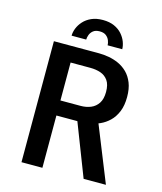

<svg xmlns="http://www.w3.org/2000/svg" viewBox="-128 -980 906 1073"><g transform="rotate(15 325.0 -443.0)"><path d="M99 0V-700H360.5Q387 -700 417 -694.8Q447 -689.5 475 -676.8Q503 -664 525.5 -641.8Q548 -619.5 561.5 -585.8Q575 -552 575 -504.5Q575 -455 560.5 -419.8Q546 -384.5 522.2 -361.5Q498.5 -338.5 469.5 -325.5Q440.5 -312.5 411.2 -307.5Q382 -302.5 357.5 -302.5H220V0ZM458.5 0 328.5 -335.5 447.5 -348 587.5 0ZM220 -389.5H337Q369 -389.5 395.5 -400.5Q422 -411.5 438 -436Q454 -460.5 454 -501.5Q454 -544 437.5 -567.2Q421 -590.5 394 -599.8Q367 -609 334.5 -609H220ZM333.5 -885.5Q372 -885.5 399.8 -873Q427.5 -860.5 445 -840.5Q462.5 -820.5 471 -798Q479.5 -775.5 479.5 -755.5H395Q395 -768 389.2 -783Q383.5 -798 370 -808.8Q356.5 -819.5 332.5 -819.5Q309 -819.5 295.5 -808.8Q282 -798 276.5 -783Q271 -768 271 -755.5H186.5Q186.5 -775.5 195.2 -798Q204 -820.5 222 -840.5Q240 -860.5 267.8 -873Q295.5 -885.5 333.5 -885.5Z"/></g></svg>

Font: Trispace Thin Medium
Style: Regular
Weight: 500
Version: Version 1.210